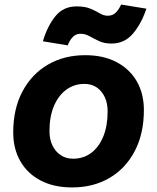

<svg xmlns="http://www.w3.org/2000/svg" viewBox="-20 -810 690 842"><path d="M296 12Q217 12 159 -18Q101 -48 69.5 -102.5Q38 -157 38 -229Q38 -333 78.5 -409Q119 -485 190 -526.5Q261 -568 354 -568Q433 -568 490.5 -538Q548 -508 579.5 -454Q611 -400 611 -327Q611 -224 571 -147.5Q531 -71 460 -29.5Q389 12 296 12ZM300 -114Q346 -114 380 -139.5Q414 -165 433 -211.5Q452 -258 452 -321Q452 -375 424 -408.5Q396 -442 350 -442Q305 -442 270.5 -416.5Q236 -391 216.5 -345Q197 -299 197 -235Q197 -199 210 -172Q223 -145 246.5 -129.5Q270 -114 300 -114ZM277 -611 168 -629Q188 -696 223 -739Q258 -782 316 -782Q353 -782 376.5 -772Q400 -762 417.5 -751.5Q435 -741 453 -741Q475 -741 489 -756Q503 -771 511 -790L622 -772Q600 -706 563 -662.5Q526 -619 469 -619Q437 -619 414 -630Q391 -641 372 -651.5Q353 -662 333 -662Q312 -662 298 -646.5Q284 -631 277 -611Z"/></svg>

Font: Azeret Mono Thin
Style: Bold Italic
Weight: 700
Italic angle: -12°
Version: Version 1.002